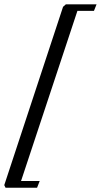

<svg xmlns="http://www.w3.org/2000/svg" viewBox="-122 -690 470 895"><path d="M-102.1 172.9 171.9 -658.2 185.1 -669.9H328.1L315.9 -639.2H238.8L-23.9 153.8H63L50.8 185.1H-96.2Z"/></svg>

Font: Romanesco
Style: Regular
Weight: 400
Designer: Astigmatic (AOETI)
Foundry: Astigmatic (AOETI)
Version: Version 1.000